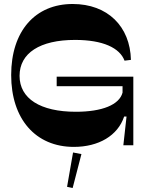

<svg xmlns="http://www.w3.org/2000/svg" viewBox="-20 -728 736 962"><path d="M350 8C474 8 570 -48 602 -144H614L598 0H648V-344H264V-296H594V-264C578 -203 492 -168 360 -168C182 -168 78 -234 78 -348C78 -462 180 -528 356 -528C496 -528 580 -488 604 -424L636 -428C632 -596 519 -708 344 -708C156 -708 36 -572 36 -352C36 -132 158 8 350 8ZM316 208 344 214 388 44 346 36Z"/></svg>

Font: Ribes
Style: Bold
Weight: 900
Designer: Luigi Gorlero
Foundry: Collletttivo
Version: Version 2.100;Glyphs 3.1.2 (3151)